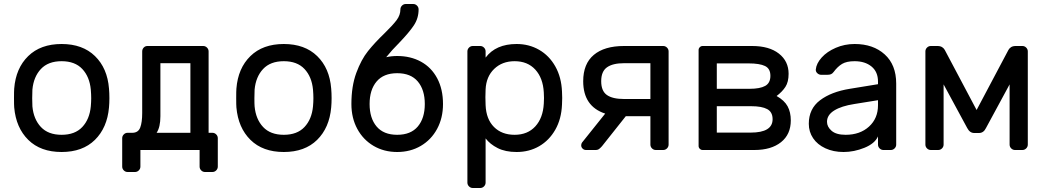

<svg xmlns="http://www.w3.org/2000/svg" viewBox="-20 -750 5234 960"><path d="M527 -259Q527 -235 525 -213Q516 -111 454.5 -50.5Q393 10 288 10Q183 10 121.5 -50.5Q60 -111 51 -213Q50 -224 50 -259Q50 -296 51 -307Q59 -409 121 -469.5Q183 -530 288 -530Q393 -530 455 -469.5Q517 -409 525 -307Q527 -285 527 -259ZM288 -444Q221 -444 184.5 -405Q148 -366 142 -302Q141 -290 141 -259Q141 -229 142 -218Q148 -154 184.5 -115Q221 -76 288 -76Q355 -76 391.5 -115Q428 -154 434 -218Q436 -240 436 -259Q436 -278 434 -302Q428 -366 391.5 -405Q355 -444 288 -444Z M717 -520H996Q1007 -520 1015 -512Q1023 -504 1023 -493V-86H1042Q1053 -86 1061 -78Q1069 -70 1069 -59V83Q1069 94 1061 102Q1053 110 1042 110H1005Q994 110 986 102Q978 94 978 83V0H682V83Q682 94 674 102Q666 110 655 110H618Q607 110 599 102Q591 94 591 83V-59Q591 -70 599 -78Q607 -86 618 -86H641Q671 -86 681 -112Q691 -138 691 -185V-493Q691 -504 698.5 -512Q706 -520 717 -520ZM782 -434V-169Q782 -114 763 -86H932V-434Z M1638 -259Q1638 -235 1636 -213Q1627 -111 1565.5 -50.5Q1504 10 1399 10Q1294 10 1232.5 -50.5Q1171 -111 1162 -213Q1161 -224 1161 -259Q1161 -296 1162 -307Q1170 -409 1232 -469.5Q1294 -530 1399 -530Q1504 -530 1566 -469.5Q1628 -409 1636 -307Q1638 -285 1638 -259ZM1399 -444Q1332 -444 1295.5 -405Q1259 -366 1253 -302Q1252 -290 1252 -259Q1252 -229 1253 -218Q1259 -154 1295.5 -115Q1332 -76 1399 -76Q1466 -76 1502.5 -115Q1539 -154 1545 -218Q1547 -240 1547 -259Q1547 -278 1545 -302Q1539 -366 1502.5 -405Q1466 -444 1399 -444Z M1966 -470Q2033 -470 2085 -441.5Q2137 -413 2166 -358.5Q2195 -304 2195 -230Q2195 -160 2165.5 -105.5Q2136 -51 2084 -20.5Q2032 10 1966 10Q1900 10 1848 -20.5Q1796 -51 1766.5 -105.5Q1737 -160 1737 -230Q1737 -319 1761.5 -385.5Q1786 -452 1820 -494.5Q1854 -537 1904 -585Q1945 -625 1963.5 -650Q1982 -675 1982 -703Q1982 -714 1990 -722Q1998 -730 2009 -730H2046Q2057 -730 2065 -722Q2073 -714 2073 -703Q2073 -659 2049.5 -623.5Q2026 -588 1976 -536Q1940 -500 1911 -464Q1937 -470 1966 -470ZM1966 -76Q2034 -76 2069 -117.5Q2104 -159 2104 -230Q2104 -301 2069 -342.5Q2034 -384 1966 -384Q1898 -384 1863 -342.5Q1828 -301 1828 -230Q1828 -159 1863 -117.5Q1898 -76 1966 -76Z M2408 163Q2408 174 2400 182Q2392 190 2381 190H2344Q2333 190 2325 182Q2317 174 2317 163V-493Q2317 -504 2325 -512Q2333 -520 2344 -520H2381Q2392 -520 2400 -512Q2408 -504 2408 -493V-462Q2459 -530 2563 -530Q2625 -530 2675.5 -501Q2726 -472 2756.5 -418Q2787 -364 2790 -292Q2791 -282 2791 -260Q2791 -237 2790 -227Q2787 -155 2756.5 -101.5Q2726 -48 2676 -19Q2626 10 2563 10Q2507 10 2468.5 -9.5Q2430 -29 2408 -58ZM2553 -76Q2618 -76 2656.5 -118Q2695 -160 2699 -232Q2700 -242 2700 -260Q2700 -278 2699 -288Q2695 -360 2656.5 -402Q2618 -444 2553 -444Q2491 -444 2451 -405.5Q2411 -367 2408 -303L2407 -264L2408 -224Q2411 -154 2450 -115Q2489 -76 2553 -76Z M3323 -493V-27Q3323 -16 3315 -8Q3307 0 3296 0H3259Q3248 0 3240 -8Q3232 -16 3232 -27V-169H3109L2990 -19Q2983 -11 2976 -5.5Q2969 0 2958 0H2910Q2900 0 2893 -7Q2886 -14 2886 -23Q2886 -31 2890 -37L3006 -182Q2896 -218 2896 -344Q2896 -431 2949 -475.5Q3002 -520 3100 -520H3296Q3307 -520 3315 -512Q3323 -504 3323 -493ZM3232 -255V-434H3100Q3044 -434 3015 -413.5Q2986 -393 2986 -344Q2986 -295 3014.5 -275Q3043 -255 3100 -255Z M3473 -500Q3473 -508 3479 -514Q3485 -520 3493 -520H3741Q3826 -520 3874.5 -482Q3923 -444 3923 -381Q3923 -340 3907 -315.5Q3891 -291 3863 -270Q3902 -248 3918 -218.5Q3934 -189 3934 -148Q3934 -78 3885 -39Q3836 0 3752 0H3493Q3485 0 3479 -6Q3473 -12 3473 -20ZM3564 -306H3728Q3780 -306 3806 -320.5Q3832 -335 3832 -371Q3832 -407 3805 -420Q3778 -433 3723 -433H3564ZM3564 -87H3733Q3843 -87 3843 -154Q3843 -190 3816 -204.5Q3789 -219 3736 -219H3564Z M4370 -329V-342Q4370 -391 4337.5 -417.5Q4305 -444 4253 -444Q4213 -444 4190.5 -430.5Q4168 -417 4148 -390Q4142 -382 4135 -379Q4128 -376 4116 -376H4086Q4075 -376 4066.5 -384Q4058 -392 4059 -403Q4062 -433 4088.5 -462.5Q4115 -492 4159 -511Q4203 -530 4253 -530Q4346 -530 4403.5 -478Q4461 -426 4461 -332V-27Q4461 -16 4453 -8Q4445 0 4434 0H4397Q4386 0 4378 -8Q4370 -16 4370 -27V-68Q4354 -32 4302 -11Q4250 10 4198 10Q4147 10 4107 -8.5Q4067 -27 4045.5 -59Q4024 -91 4024 -131Q4024 -206 4080 -248.5Q4136 -291 4229 -306ZM4370 -249 4252 -230Q4187 -220 4151 -197.5Q4115 -175 4115 -141Q4115 -116 4138 -96Q4161 -76 4208 -76Q4280 -76 4325 -117Q4370 -158 4370 -224Z M5022 -500Q5026 -508 5035 -514Q5044 -520 5059 -520H5092Q5103 -520 5111 -512Q5119 -504 5119 -493V-27Q5119 -16 5111 -8Q5103 0 5092 0H5055Q5044 0 5036 -8Q5028 -16 5028 -27V-328L4910 -110Q4898 -85 4875 -85H4851Q4829 -85 4816 -110L4698 -328V-27Q4698 -16 4690 -8Q4682 0 4671 0H4634Q4623 0 4615 -8Q4607 -16 4607 -27V-493Q4607 -504 4615 -512Q4623 -520 4634 -520H4667Q4682 -520 4691 -514Q4700 -508 4704 -500L4863 -200Z"/></svg>

Font: Rubik
Style: Regular
Weight: 400
Designer: Hubert & Fischer
Foundry: Hubert & Fischer
Version: Version 1.100